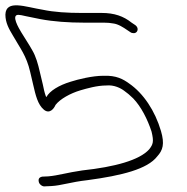

<svg xmlns="http://www.w3.org/2000/svg" viewBox="-102 -695 695 712"><path d="M42 -20C44 -11 56 -2 65 -4L88 -5C126 -7 160 -20 223 -27C350 -44 445 -68 481 -115C502 -138 509 -161 495 -209C473 -284 430 -349 376 -386C355 -401 330 -416 281 -414C241 -414 188 -401 160 -392C117 -379 82 -358 70 -335C69 -337 67 -339 67 -341C63 -352 60 -366 57 -381L46 -427C39 -458 31 -486 18 -508C6 -530 -8 -550 -23 -575C-32 -590 -62 -640 -34 -640C-28 -640 -19 -638 -6 -635C7 -632 22 -629 48 -624C96 -615 152 -611 209 -611H283C296 -611 308 -610 318 -608C336 -606 356 -593 369 -584L381 -576C385 -573 389 -572 394 -572C404 -572 410 -581 408 -590C407 -595 403 -600 398 -603L386 -611C356 -635 322 -647 275 -647H201C149 -647 98 -650 56 -659C-7 -669 -80 -698 -82 -641C-82 -611 -69 -588 -54 -563C-28 -517 -4 -489 10 -428L21 -381C30 -342 38 -307 61 -288C82 -271 98 -292 104 -306C121 -328 159 -349 196 -360C220 -367 258 -378 292 -378C321 -381 346 -368 359 -358C369 -351 380 -342 392 -330C421 -300 445 -253 460 -207C469 -170 466 -160 451 -141C415 -101 324 -76 203 -63C147 -55 113 -44 77 -41L55 -40C44 -38 39 -32 42 -20Z"/></svg>

Font: Stray Cat
Style: SuExtOpObl
Weight: 400
Version: Version 1.0